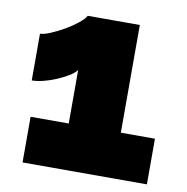

<svg xmlns="http://www.w3.org/2000/svg" viewBox="-69 -637 684 704"><g transform="rotate(10 273.5 -285.5)"><path d="M523 -170V0H60V-170H202V-369Q193 -357 174 -345.5Q155 -334 131.5 -324Q108 -314 84 -308Q60 -302 41 -302V-476Q55 -476 80 -486.5Q105 -497 130 -511.5Q155 -526 175.5 -542.5Q196 -559 202 -571H396V-170Z"/></g></svg>

Font: Raleway
Style: Heavy
Weight: 900
Designer: Matt McInerney, Pablo Impallari, Rodrigo Fuenzalida
Foundry: Matt McInerney, Pablo Impallari, Rodrigo Fuenzalida
Version: Version 2.001; ttfautohint (v0.8) -G 200 -r 50